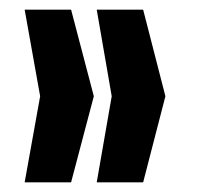

<svg xmlns="http://www.w3.org/2000/svg" viewBox="-20 -530 407 397"><path d="M31 -153 63 -331 31 -510H127L174 -331L127 -153ZM180 -153 211 -331 180 -510H276L322 -331L276 -153Z"/></svg>

Font: Saira Ultra Condensed Black
Style: Regular
Weight: 900
Width: 1
Designer: Hector Gatti with collaboration of the Omnibus-Type team
Foundry: Omnibus-Type
Version: Version 1.001; ttfautohint (v1.8)